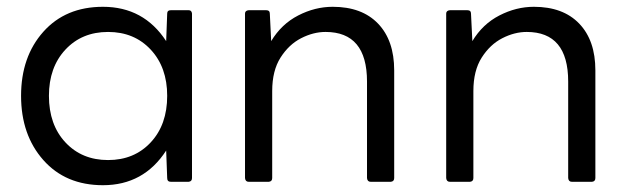

<svg xmlns="http://www.w3.org/2000/svg" viewBox="-20 -535 1847 565"><path d="M283 10Q173 10 107.5 -64Q42 -138 42 -253Q42 -368 107.5 -441.5Q173 -515 283 -515Q403 -515 469 -414L472 -495Q472 -505 483 -505H535Q544 -505 545 -495V-11Q545 -1 535 0H483Q472 0 472 -11L469 -92Q403 10 283 10ZM298 -64Q375 -64 423.5 -116Q472 -168 472 -253Q472 -337 423.5 -389Q375 -441 298 -441Q221 -441 172.5 -389Q124 -337 124 -253Q124 -168 172.5 -116Q221 -64 298 -64Z M1130 0H1071Q1061 0 1060 -11V-295Q1060 -441 938 -441Q902 -441 866 -422.5Q830 -404 805.5 -365.5Q781 -327 781 -267V-11Q781 -1 771 0H712Q702 0 701 -11V-495Q701 -504 712 -505H763Q774 -505 774 -495L778 -414Q808 -464 857.5 -489.5Q907 -515 959 -515Q1045 -515 1092.5 -465.5Q1140 -416 1140 -328V-11Q1140 -1 1130 0Z M1722 0H1663Q1653 0 1652 -11V-295Q1652 -441 1530 -441Q1494 -441 1458 -422.5Q1422 -404 1397.5 -365.5Q1373 -327 1373 -267V-11Q1373 -1 1363 0H1304Q1294 0 1293 -11V-495Q1293 -504 1304 -505H1355Q1366 -505 1366 -495L1370 -414Q1400 -464 1449.5 -489.5Q1499 -515 1551 -515Q1637 -515 1684.5 -465.5Q1732 -416 1732 -328V-11Q1732 -1 1722 0Z"/></svg>

Font: YamahaIndonesia935. App
Style: Regular
Weight: 400
Designer: Dalton Maag Ltd
Foundry: Dalton Maag Ltd
Version: Version 1.002; January 01, 2024; Regular/Italic